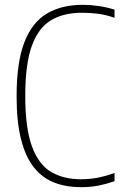

<svg xmlns="http://www.w3.org/2000/svg" viewBox="-20 -769 505 798"><path d="M317 9Q255.5 9 206 -10Q156.5 -29 121.5 -72.5Q86.5 -116 67.8 -188.8Q49 -261.5 49 -369Q49 -510.5 81.5 -593.8Q114 -677 175.5 -713Q237 -749 324 -749Q356.5 -749 390.2 -744Q424 -739 456 -729V-695Q418.5 -708 386.2 -712Q354 -716 320 -716Q244.5 -716 192 -684.8Q139.5 -653.5 112.2 -578.2Q85 -503 85 -371Q85 -235.5 113 -160Q141 -84.5 192.8 -54.2Q244.5 -24 316 -24Q352 -24 385 -30.2Q418 -36.5 456 -50V-16Q427 -5.5 392 1.8Q357 9 317 9Z"/></svg>

Font: Encode Sans SC Condensed Thin
Style: Regular
Weight: 100
Width: 3
Designer: Multiple Designers
Foundry: Impallari Type
Version: Version 3.002